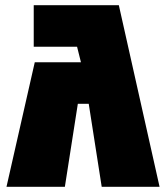

<svg xmlns="http://www.w3.org/2000/svg" viewBox="-20 -720 640 740"><path d="M110 -700H438L595 0H372L322 -320H280L230 0H5L114 -480H292L277 -540H110Z"/></svg>

Font: Tektur Black
Style: Regular
Weight: 900
Designer: Adam Jagosz
Foundry: Adam Jagosz
Version: Version 1.005;gftools[0.9.30]